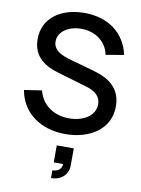

<svg xmlns="http://www.w3.org/2000/svg" viewBox="-108 -806 859 1173"><g transform="rotate(10 322.0 -220.0)"><path d="M331 15C479.5 15 607 -60.5 607 -205.5C607 -346 486.5 -381.5 420 -400L287 -437.5C236 -451.5 175 -473 175 -533C175 -594.5 240.5 -637 321 -635.5C403.5 -634.5 474.5 -586 490 -504.5L602 -523.5C572.5 -656 468.5 -733 322.5 -734.5C177.5 -735 64.5 -661.5 64.5 -528C64.5 -411.5 151 -368.5 223 -347.5L407.5 -293C460.5 -277 498 -250.5 498 -198.5C498 -126.5 423.5 -83.5 337 -83.5C243.5 -83.5 167.5 -134.5 145.5 -223L36.5 -206.5C60 -69.5 175.5 15 331 15ZM292.5 295C351 295 398 258.5 398 197.5V92H292.5V197.5H350C351 240.5 306.5 247 292.5 247Z"/></g></svg>

Font: Eudonet SemiBold
Style: Regular
Weight: 600
Designer: Mikhail Sharanda
Foundry: Mikhail Sharanda
Version: Version 4.503;Glyphs 3.1.2 (3151)